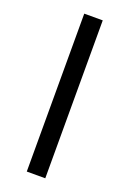

<svg xmlns="http://www.w3.org/2000/svg" viewBox="-137 -750 541 800"><g transform="rotate(20 133.0 -350.0)"><path d="M91.8 -700.2H173.8V0H91.8Z"/></g></svg>

Font: Selawik
Style: Regular
Weight: 400
Designer: Aaron Bell
Foundry: Microsoft Corporation
Version: Version 1.01